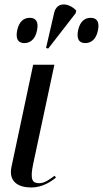

<svg xmlns="http://www.w3.org/2000/svg" viewBox="-20 -823 456 851"><path d="M194 -608 315 -764 318 -776C287 -810 232 -818 220 -766L184 -610ZM88 -632C112 -632 136 -647 144 -688C153 -730 136 -744 112 -744C87 -744 65 -730 56 -688C48 -647 63 -632 88 -632ZM358 -632C382 -632 406 -647 414 -688C423 -730 406 -744 382 -744C357 -744 335 -730 326 -688C318 -647 333 -632 358 -632ZM119 8C168 8 208 -19 228 -36L222 -44C200 -28 178 -11 154 -11C124 -11 112 -25 127 -96L221 -536H127L31 -84C16 -14 66 8 119 8Z"/></svg>

Font: Noto Serif Display
Style: Italic
Weight: 400
Italic angle: -12°
Designer: Monotype Design Team
Foundry: Monotype Imaging Inc.
Version: Version 2.009